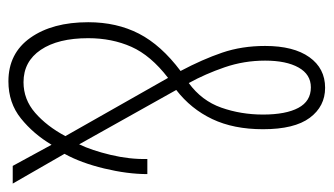

<svg xmlns="http://www.w3.org/2000/svg" viewBox="-184 -580 774 445"><g transform="rotate(90 202.5 -357.0)"><path d="M183 -724Q226 -724 252.5 -688.5Q279 -653 279 -580Q279 -512 255.5 -462.5Q232 -413 188 -379L314 -154Q328 -183 338.5 -227Q349 -271 348 -312H383Q383 -266 370 -212Q357 -158 336 -120L405 0H364L315 -90Q290 -48 254 -19Q218 10 168 10Q103 10 67 -41Q31 -92 31 -175Q31 -241 57.5 -292.5Q84 -344 144 -389Q117 -440 101.5 -485.5Q86 -531 86 -585Q86 -651 112 -687.5Q138 -724 183 -724ZM182 -691Q152 -691 136 -662.5Q120 -634 120 -585Q120 -536 135.5 -491Q151 -446 172 -408Q213 -438 229 -483.5Q245 -529 245 -580Q245 -633 229.5 -662Q214 -691 182 -691ZM160 -360Q108 -320 88 -275Q68 -230 68 -175Q68 -105 95 -65Q122 -25 170 -25Q210 -25 241 -52Q272 -79 295 -122Z"/></g></svg>

Font: Noto Sans Gujarati ExtraCondensed ExtraLight
Style: Regular
Weight: 200
Width: 2
Designer: Jelle Bosma - Monotype Design Team, Universal Thirst
Foundry: Monotype Imaging Inc.
Version: Version 2.106; ttfautohint (v1.8.4.7-5d5b)